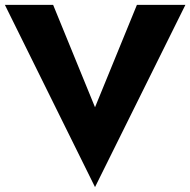

<svg xmlns="http://www.w3.org/2000/svg" viewBox="-21 -720 777 784"><path d="M367 -282 196 -700H-1L367 44L736 -700H538Z"/></svg>

Font: Glinicke Jost Bold
Style: Bold
Weight: 700
Version: Version 3.710